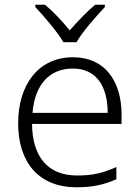

<svg xmlns="http://www.w3.org/2000/svg" viewBox="-20 -785 592 815"><path d="M249 -606H305C329 -649 388 -716 425 -755V-765H384C348 -735 308 -693 276 -656C246 -693 207 -735 171 -765H130V-755C167 -716 224 -649 249 -606ZM290 -542C142 -542 57 -424 57 -262C57 -95 145 10 305 10C373 10 421 -1 474 -24V-76C415 -50 373 -40 307 -40C185 -40 117 -118 116 -259H496V-298C496 -440 426 -542 290 -542ZM289 -494C390 -494 437 -418 437 -306H118C128 -427 191 -494 289 -494Z"/></svg>

Font: Noto Sans Telugu Light
Style: Regular
Weight: 300
Designer: Jelle Bosma - Monotype Design Team
Foundry: Monotype Imaging Inc.
Version: Version 2.005